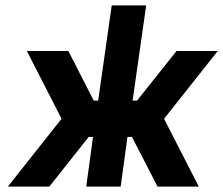

<svg xmlns="http://www.w3.org/2000/svg" viewBox="-20 -688 823 708"><path d="M79 -500 207 -250 9 0H162L360 -250L232 -500ZM783 -500H631L432 -250L561 0H713L585 -250ZM392 -668 342 -317H230L211 -183H323L298 0H425L450 -183H563L582 -317H469L519 -668Z"/></svg>

Font: Unageo
Style: Bold-Italic
Weight: 700
Designer: Richard Sepsi
Foundry: Richard Sepsi
Version: Version 2.000